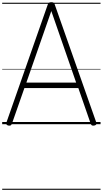

<svg xmlns="http://www.w3.org/2000/svg" viewBox="-20 -1135 939 1755"><path d="M58 13Q43 10 39 3Q35 -4 39 -16L416 -1092Q420 -1105 427.5 -1110Q435 -1115 449 -1115Q464 -1115 471 -1110Q478 -1105 481 -1092L860 -16Q864 -4 859.5 3Q855 10 840 13Q826 15 819 10.5Q812 6 807 -10L696 -330H203L91 -10Q86 5 79.5 10Q73 15 58 13ZM221 -380H676L449 -1034ZM0 590H899V600H0ZM0 -20H899V0H0ZM0 -505H899V-500H0ZM0 -1110H899V-1100H0Z"/></svg>

Font: Playwrite FR Moderne Guides
Style: Regular
Weight: 400
Designer: Veronika Burian, José Scaglione
Foundry: TypeTogether
Version: Version 1.003